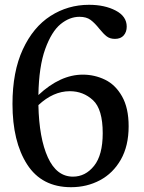

<svg xmlns="http://www.w3.org/2000/svg" viewBox="-20 -770 600 800"><path d="M351 -750Q416 -750 462 -726Q508 -702 508 -659Q508 -637 495.5 -622.5Q483 -608 459 -608Q438 -608 424.5 -618.5Q411 -629 394 -650Q375 -674 357.5 -687Q340 -700 311 -700Q270 -700 232.5 -669.5Q195 -639 168.5 -566Q142 -493 140 -374Q231 -459 325 -459Q374 -459 417.5 -438Q461 -417 488.5 -368.5Q516 -320 516 -244Q516 -162 483.5 -105Q451 -48 396.5 -19Q342 10 276 10Q154 10 93 -85Q32 -180 32 -337Q32 -471 75 -564Q118 -657 190.5 -703.5Q263 -750 351 -750ZM284 -34Q336 -34 372 -79Q408 -124 408 -215Q408 -315 367.5 -352.5Q327 -390 271 -390Q202 -390 140 -332Q143 -194 179.5 -114Q216 -34 284 -34Z"/></svg>

Font: Minipax
Style: Regular
Weight: 400
Designer: Raphaël Ronot, Igor Stepanchenko (Cyrillic)
Foundry: steppetype
Version: Version 1.002